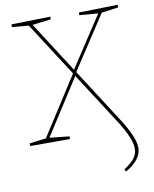

<svg xmlns="http://www.w3.org/2000/svg" viewBox="-98 -766 859 1072"><g transform="rotate(-10 331.0 -229.5)"><path d="M529 233 521 220Q560 195 579.5 170.5Q599 146 599 115Q599 89 587 58Q575 27 557 -5Q539 -37 520 -65L338 -348H346L136 -21L133 -28L252 -15V0H26V-15L127 -28L116 -21L336 -364V-352L131 -670L142 -663L41 -672V-687L262 -692V-677L150 -663L153 -670L345 -371H337L533 -670L536 -663L423 -672V-687L644 -692V-677L542 -663L553 -670L347 -356V-368L542 -65Q558 -41 575.5 -10Q593 21 606 53.5Q619 86 619 115Q619 181 529 233Z"/></g></svg>

Font: Bitter Thin
Style: Regular
Weight: 100
Designer: Sol Matas, and Bitter project Authors
Foundry: Sol Matas
Version: Version 2.002